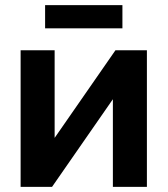

<svg xmlns="http://www.w3.org/2000/svg" viewBox="-20 -725 650 745"><path d="M60 -530H192V-190L428 -530H550V0H418V-340L182 0H60ZM155 -705H455V-615H155Z"/></svg>

Font: Golos Text DemiBold
Style: Regular
Weight: 600
Designer: A.Korolkova, Vitaly Kuzmin
Foundry: ParaType Ltd
Version: Version 2.002